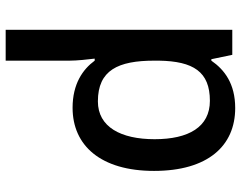

<svg xmlns="http://www.w3.org/2000/svg" viewBox="-104 -484 829 660"><g transform="rotate(90 310.0 -154.5)"><path d="M352 -549C268 -549 220 -512 189 -467H184L169 -539H83V240H189V20C189 -5 185 -42 182 -66H189C219 -25 269 10 351 10C481 10 568 -87 568 -270C568 -455 482 -549 352 -549ZM327 -462C417 -462 459 -389 459 -272C459 -156 417 -77 329 -77C222 -77 189 -146 189 -271V-287C191 -405 227 -462 327 -462Z"/></g></svg>

Font: Noto Sans Devanagari UI Medium
Style: Regular
Weight: 500
Designer: Jelle Bosma - Monotype Design Team
Foundry: Monotype Imaging Inc.
Version: Version 2.004